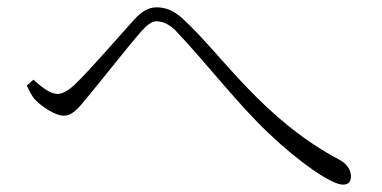

<svg xmlns="http://www.w3.org/2000/svg" viewBox="-20 -606 1040 523"><path d="M914 -103C930 -103 936 -112 936 -126C936 -144 923 -161 906 -170C696 -281 586 -455 481 -552C452 -580 428 -586 406 -586C383 -586 364 -573 345 -552C304 -507 227 -417 183 -375C167 -360 150 -350 137 -350C118 -350 95 -367 71 -389L53 -373C60 -359 67 -343 77 -333C96 -314 131 -291 153 -291C177 -291 192 -309 218 -341C258 -389 330 -481 366 -522C382 -539 394 -548 406 -548C421 -548 439 -542 458 -523C546 -430 627 -323 713 -242C798 -161 884 -103 914 -103Z"/></svg>

Font: Source Han Serif TW VF
Style: Regular
Weight: 250
Designer: Ryoko NISHIZUKA 西塚涼子 (kana & ideographs); Frank Grießhammer (Latin, Greek & Cyrillic); Wenlong ZHANG 张文龙 (bopomofo); San
Foundry: Adobe
Version: Version 2.002;hotconv 1.1.0;makeotfexe 2.6.0